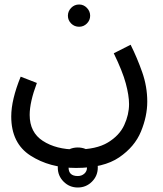

<svg xmlns="http://www.w3.org/2000/svg" viewBox="-20 -517 725 854"><path d="M30 1Q30 120 115.5 175Q201 230 318 230Q441 230 510 183Q579 136 607 68Q635 0 635 -65Q635 -132 612.5 -196Q590 -260 561 -318L486 -280Q525 -200 539.5 -146Q554 -92 554 -54Q554 -7 532.5 39.5Q511 86 459.5 117Q408 148 319 148Q230 148 171 110Q112 72 112 -6Q112 -63 144 -148L72 -176Q30 -73 30 1ZM332 -398Q352 -398 366.5 -412.5Q381 -427 381 -447Q381 -467 366.5 -482Q352 -497 332 -497Q311 -497 296.5 -482Q282 -467 282 -447Q282 -427 296.5 -412.5Q311 -398 332 -398ZM326 317Q363 317 389 291Q415 265 415 228Q415 191 389 165Q363 139 326 139Q289 139 263 165Q237 191 237 228Q237 265 263 291Q289 317 326 317ZM326 266Q285 266 285 228Q285 188 326 188Q343 188 355 199.5Q367 211 367 228Q367 245 355 255.5Q343 266 326 266Z"/></svg>

Font: Noto Sans Arabic
Style: Regular
Weight: 400
Designer: Nadine Chahine - Monotype Design Team
Foundry: Monotype Imaging Inc.
Version: Version 1.902